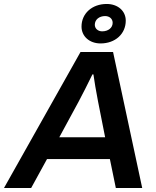

<svg xmlns="http://www.w3.org/2000/svg" viewBox="-60 -948 789 968"><path d="M447 -729C521 -729 574 -777 574 -844C574 -893 534 -928 478 -928C404 -928 351 -880 351 -814C351 -765 391 -729 447 -729ZM455 -790C434 -790 418 -804 418 -823C418 -849 440 -867 470 -867C492 -867 508 -853 508 -833C508 -808 486 -790 455 -790ZM-40 0H97L177 -146H494L524 0H657L510 -686H346ZM239 -256 336 -435C353 -466 386 -532 406 -573H411C415 -542 425 -485 434 -438L470 -256Z"/></svg>

Font: Archivo SemiBold
Style: Italic
Weight: 600
Italic angle: -10°
Designer: Hector Gatti
Foundry: Omnibus-Type
Version: Version 2.001